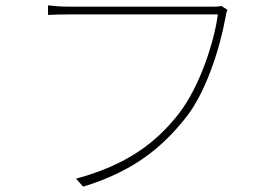

<svg xmlns="http://www.w3.org/2000/svg" viewBox="-20 -701 1040 720"><path d="M833 -664 810 -679C799 -676 792 -676 781 -676C746 -676 280 -676 241 -676C208 -676 185 -678 160 -681V-645C185 -646 206 -647 240 -647C280 -647 742 -647 797 -647C783 -541 728 -376 653 -278C566 -165 454 -82 265 -31L292 -1C480 -59 585 -145 677 -260C752 -354 805 -521 825 -633C828 -651 829 -655 833 -664Z"/></svg>

Font: Harano Aji Gothic KR ExtraLight
Style: Regular
Weight: 250
Foundry: Masamichi Hosoda
Version: HaranoAjiGothicKR-ExtraLight version 20220220;ttx 4.29.1